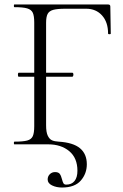

<svg xmlns="http://www.w3.org/2000/svg" viewBox="-20 -645 550 858"><path d="M193 157Q193 143 202.5 133.5Q212 124 226 124Q241 124 247 132Q253 140 257 156Q260 168 263.5 174Q267 180 276 180Q300 180 313 164Q326 148 326 118Q326 61 289.5 30.5Q253 0 195 0H44Q42 0 42 -6Q42 -12 44 -12Q83 -12 101.5 -17Q120 -22 126.5 -36.5Q133 -51 133 -81V-544Q133 -574 126.5 -588Q120 -602 101.5 -607.5Q83 -613 44 -613Q42 -613 42 -619Q42 -625 44 -625H463Q473 -625 473 -616L475 -495Q475 -492 469 -492Q463 -492 463 -495Q463 -546 436 -576Q409 -606 365 -606H273Q236 -606 218 -601Q200 -596 193 -583Q186 -570 186 -543V-85Q186 -54 193.5 -38.5Q201 -23 212.5 -18Q224 -13 242 -12Q307 -8 337.5 17.5Q368 43 368 89Q368 131 341 162Q314 193 257 193Q232 193 212.5 183.5Q193 174 193 157ZM60 -311Q60 -320 64 -320H303Q308 -320 308 -311Q308 -308 306.5 -305Q305 -302 303 -302H64Q60 -302 60 -311Z"/></svg>

Font: Cormorant SC Light
Style: Regular
Weight: 300
Designer: Christian Thalmann (Catharsis Fonts)
Foundry: Catharsis Fonts
Version: Version 4.000